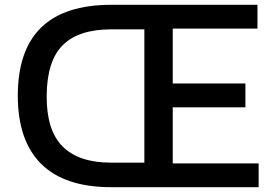

<svg xmlns="http://www.w3.org/2000/svg" viewBox="-20 -778 1155 798"><path d="M698 -99H1055V0H442Q249 0 151.5 -96.5Q54 -193 54 -380Q54 -758 442 -758H1050V-659H698V-431H1000V-332H698ZM442 -102H580V-656H442Q307 -656 241 -590.5Q175 -525 174 -380Q173 -237 240 -169.5Q307 -102 442 -102Z"/></svg>

Font: Biryani DemiBold
Style: Regular
Weight: 600
Designer: Dan Reynolds and Mathieu Réguer
Foundry: Dan Reynolds and Mathieu Réguer
Version: Version 1.003;PS 001.003;hotconv 1.0.70;makeotf.lib2.5.58329